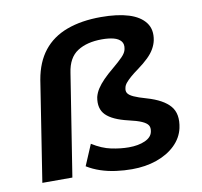

<svg xmlns="http://www.w3.org/2000/svg" viewBox="-80 -798 939 894"><g transform="rotate(-10 389.5 -351.5)"><path d="M474 10Q437 10 399 5Q361 0 326.5 -11.5Q292 -23 263 -41L305 -140Q351 -111 394.5 -102Q438 -93 477 -93Q522 -93 553.5 -107Q585 -121 590 -147Q594 -166 586.5 -177.5Q579 -189 557.5 -198.5Q536 -208 496 -217Q423 -234 392.5 -264.5Q362 -295 372 -349Q377 -369 389 -387.5Q401 -406 420.5 -426Q440 -446 468 -469Q498 -494 515.5 -512Q533 -530 536 -547Q541 -570 529.5 -584Q518 -598 495 -604Q472 -610 440 -610Q369 -610 324 -581Q279 -552 269 -482L193 0H51L125 -474Q139 -556 181 -609Q223 -662 292 -687.5Q361 -713 453 -713Q531 -713 584 -696.5Q637 -680 662 -646.5Q687 -613 677 -563Q673 -544 662 -524.5Q651 -505 631 -485.5Q611 -466 581 -444Q560 -429 544.5 -415.5Q529 -402 520 -391Q511 -380 509 -369Q505 -354 511.5 -343.5Q518 -333 538.5 -323.5Q559 -314 598 -303Q674 -281 706 -243.5Q738 -206 724 -140Q714 -95 679 -61Q644 -27 591 -8.5Q538 10 474 10Z"/></g></svg>

Font: Nunito Sans 7pt SemiExpanded
Style: Bold Italic
Weight: 700
Width: 6
Italic angle: -9°
Designer: Vernon Adams
Foundry: Vernon Adams
Version: Version 3.101;gftools[0.9.27]